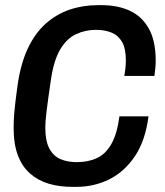

<svg xmlns="http://www.w3.org/2000/svg" viewBox="-20 -716 640 746"><path d="M260 10Q210 10 168.5 -2.5Q127 -15 96.5 -42Q66 -69 49.5 -112.5Q33 -156 33 -218Q33 -232 33.5 -246Q34 -260 35.5 -278Q37 -296 40 -321Q43 -346 48 -383Q60 -468 88 -527.5Q116 -587 157.5 -624Q199 -661 250.5 -678.5Q302 -696 360 -696H374Q438 -696 485 -674Q532 -652 558.5 -604.5Q585 -557 585 -480Q585 -466 583.5 -451.5Q582 -437 580 -421H463Q466 -438 467.5 -453Q469 -468 469 -481Q469 -528 454 -553.5Q439 -579 413 -589.5Q387 -600 353 -600Q311 -600 275 -583Q239 -566 214 -524Q189 -482 178 -407Q166 -326 161 -284.5Q156 -243 156 -222Q156 -168 172 -138.5Q188 -109 215.5 -97.5Q243 -86 278 -86Q323 -86 357 -102Q391 -118 413 -157Q435 -196 444 -264H557Q545 -170 504.5 -109.5Q464 -49 405 -19.5Q346 10 277 10Z"/></svg>

Font: Chivo Mono Medium
Style: Italic
Weight: 500
Italic angle: -8.05°
Monospace: yes
Designer: Hector Gatti
Foundry: Omnibus-Type
Version: Version 1.008